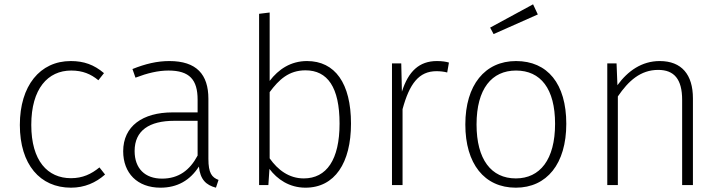

<svg xmlns="http://www.w3.org/2000/svg" viewBox="-20 -858 3344 890"><path d="M308 -575C165 -575 72 -460 72 -279C72 -95 166 12 309 12C372 12 424 -11 467 -49L441 -82C403 -51 363 -32 309 -32C201 -32 125 -112 125 -279C125 -447 202 -531 310 -531C363 -531 401 -515 436 -486L462 -519C416 -558 369 -575 308 -575Z M946 -122V-400C946 -513 891 -575 765 -575C708 -575 654 -562 594 -538L608 -498C663 -519 713 -531 761 -531C859 -531 896 -488 896 -396V-337H780C641 -337 551 -273 551 -157C551 -56 616 12 724 12C802 12 861 -22 902 -86C908 -26 935 0 981 12L993 -24C962 -36 946 -55 946 -122ZM731 -30C652 -30 604 -77 604 -158C604 -253 672 -298 788 -298H896V-137C860 -69 808 -30 731 -30Z M1403 -575C1328 -575 1271 -537 1230 -483V-800L1181 -794V0H1224L1229 -75C1265 -27 1321 12 1396 12C1532 12 1607 -103 1607 -285C1607 -472 1533 -575 1403 -575ZM1388 -31C1320 -31 1268 -70 1230 -124V-431C1273 -489 1319 -532 1396 -532C1498 -532 1554 -454 1554 -285C1554 -118 1494 -31 1388 -31Z M2005 -575C1924 -575 1873 -528 1843 -433L1840 -564H1797V0H1846V-352C1878 -470 1922 -528 2003 -528C2021 -528 2038 -526 2053 -522L2061 -568C2048 -572 2030 -575 2005 -575Z M2451 -838 2252 -730 2268 -700 2473 -791ZM2372 -575C2228 -575 2137 -464 2137 -281C2137 -99 2225 12 2371 12C2515 12 2605 -99 2605 -284C2605 -470 2518 -575 2372 -575ZM2372 -531C2486 -531 2553 -447 2553 -284C2553 -118 2483 -31 2371 -31C2257 -31 2189 -119 2189 -281C2189 -447 2260 -531 2372 -531Z M3038 -575C2955 -575 2890 -529 2842 -463L2838 -564H2795V0H2844V-411C2893 -483 2949 -534 3031 -534C3105 -534 3142 -491 3142 -395V0H3192V-402C3192 -512 3140 -575 3038 -575Z"/></svg>

Font: Glow Sans SC Normal Light
Style: Regular
Weight: 300
Designer: Ryoko NISHIZUKA (kana, bopomofo & ideographs); Paul D. Hunt (Latin, Greek & Cyrillic); Sandoll Communications, Soo-young
Version: Version 0.93